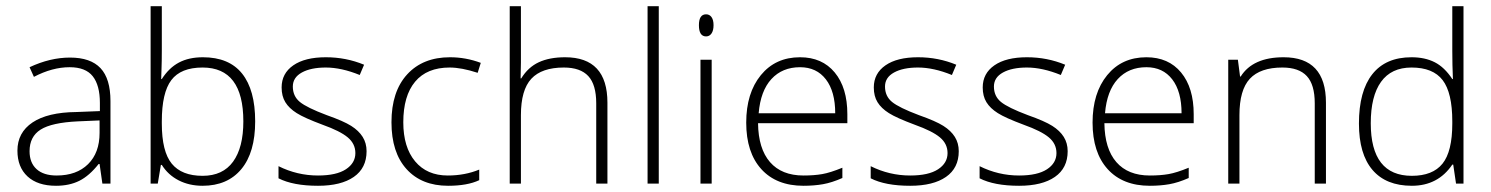

<svg xmlns="http://www.w3.org/2000/svg" viewBox="-20 -590 4790 617"><path d="M309 0 300 -63H297Q267 -25 235 -9Q203 7 160 7Q101 7 68.5 -23Q36 -53 36 -106Q36 -164 84.5 -196.5Q133 -229 225 -230L301 -233V-259Q301 -316 278 -345Q255 -374 204 -374Q148 -374 89 -343L75 -374Q141 -405 205 -405Q271 -405 303 -371Q335 -337 335 -265V0ZM162 -26Q226 -26 263 -62.5Q300 -99 300 -163V-203L230 -200Q146 -196 110.5 -173.5Q75 -151 75 -104Q75 -67 97.5 -46.5Q120 -26 162 -26Z M632 -406Q716 -406 758 -353.5Q800 -301 800 -200Q800 -100 755.5 -46.5Q711 7 631 7Q588 7 554 -10.5Q520 -28 500 -60H497L487 0H464V-570H500V-427Q500 -394 499 -367L498 -336H500Q523 -372 555 -389Q587 -406 632 -406ZM631 -373Q561 -373 530.5 -332.5Q500 -292 500 -200V-193Q500 -103 532 -64Q564 -25 631 -25Q696 -25 729 -70.5Q762 -116 762 -200Q762 -373 631 -373Z M1158 -104Q1158 -50 1117 -21.5Q1076 7 1002 7Q922 7 875 -17V-56Q935 -26 1002 -26Q1061 -26 1091.5 -46Q1122 -66 1122 -98Q1122 -128 1097.5 -148.5Q1073 -169 1017 -189Q958 -211 933.5 -226.5Q909 -242 897 -261.5Q885 -281 885 -309Q885 -354 922.5 -380Q960 -406 1027 -406Q1092 -406 1150 -382L1136 -349Q1077 -373 1027 -373Q979 -373 950 -357Q921 -341 921 -312Q921 -281 943.5 -262.5Q966 -244 1030 -220Q1084 -201 1108.5 -185.5Q1133 -170 1145.5 -150Q1158 -130 1158 -104Z M1420 7Q1335 7 1286.5 -46.5Q1238 -100 1238 -197Q1238 -296 1288.5 -351Q1339 -406 1426 -406Q1477 -406 1525 -388L1515 -356Q1463 -373 1425 -373Q1352 -373 1314 -327.5Q1276 -282 1276 -197Q1276 -117 1314 -71.5Q1352 -26 1419 -26Q1474 -26 1520 -45V-11Q1482 7 1420 7Z M1896 0V-258Q1896 -318 1870.5 -345.5Q1845 -373 1792 -373Q1721 -373 1687.5 -337Q1654 -301 1654 -220V0H1618V-570H1654V-389L1653 -338H1655Q1677 -374 1711.5 -390Q1746 -406 1796 -406Q1932 -406 1932 -260V0Z M2097 0H2061V-570H2097Z M2267 0H2231V-398H2267ZM2226 -509Q2226 -544 2249 -544Q2260 -544 2266.5 -535Q2273 -526 2273 -509Q2273 -492 2266.5 -482.5Q2260 -473 2249 -473Q2226 -473 2226 -509Z M2562 7Q2475 7 2426.5 -46.5Q2378 -100 2378 -196Q2378 -291 2425 -348.5Q2472 -406 2551 -406Q2622 -406 2662.5 -357Q2703 -308 2703 -223V-194H2416Q2417 -112 2454.5 -69Q2492 -26 2562 -26Q2596 -26 2622 -30.5Q2648 -35 2687 -51V-18Q2653 -3 2624.5 2Q2596 7 2562 7ZM2551 -374Q2494 -374 2459 -336Q2424 -298 2418 -226H2664Q2664 -296 2634 -335Q2604 -374 2551 -374Z M3061 -104Q3061 -50 3020 -21.5Q2979 7 2905 7Q2825 7 2778 -17V-56Q2838 -26 2905 -26Q2964 -26 2994.5 -46Q3025 -66 3025 -98Q3025 -128 3000.5 -148.5Q2976 -169 2920 -189Q2861 -211 2836.5 -226.5Q2812 -242 2800 -261.5Q2788 -281 2788 -309Q2788 -354 2825.5 -380Q2863 -406 2930 -406Q2995 -406 3053 -382L3039 -349Q2980 -373 2930 -373Q2882 -373 2853 -357Q2824 -341 2824 -312Q2824 -281 2846.5 -262.5Q2869 -244 2933 -220Q2987 -201 3011.5 -185.5Q3036 -170 3048.5 -150Q3061 -130 3061 -104Z M3411 -104Q3411 -50 3370 -21.5Q3329 7 3255 7Q3175 7 3128 -17V-56Q3188 -26 3255 -26Q3314 -26 3344.5 -46Q3375 -66 3375 -98Q3375 -128 3350.5 -148.5Q3326 -169 3270 -189Q3211 -211 3186.5 -226.5Q3162 -242 3150 -261.5Q3138 -281 3138 -309Q3138 -354 3175.5 -380Q3213 -406 3280 -406Q3345 -406 3403 -382L3389 -349Q3330 -373 3280 -373Q3232 -373 3203 -357Q3174 -341 3174 -312Q3174 -281 3196.5 -262.5Q3219 -244 3283 -220Q3337 -201 3361.5 -185.5Q3386 -170 3398.5 -150Q3411 -130 3411 -104Z M3675 7Q3588 7 3539.5 -46.5Q3491 -100 3491 -196Q3491 -291 3538 -348.5Q3585 -406 3664 -406Q3735 -406 3775.5 -357Q3816 -308 3816 -223V-194H3529Q3530 -112 3567.5 -69Q3605 -26 3675 -26Q3709 -26 3735 -30.5Q3761 -35 3800 -51V-18Q3766 -3 3737.5 2Q3709 7 3675 7ZM3664 -374Q3607 -374 3572 -336Q3537 -298 3531 -226H3777Q3777 -296 3747 -335Q3717 -374 3664 -374Z M4205 0V-258Q4205 -318 4179.5 -345.5Q4154 -373 4101 -373Q4030 -373 3996.5 -337Q3963 -301 3963 -220V0H3927V-398H3958L3965 -344H3967Q4006 -406 4105 -406Q4241 -406 4241 -260V0Z M4516 -406Q4559 -406 4590.5 -390Q4622 -374 4647 -336H4649Q4647 -382 4647 -427V-570H4683V0H4659L4650 -61H4647Q4601 7 4517 7Q4434 7 4390.5 -44Q4347 -95 4347 -193Q4347 -297 4390 -351.5Q4433 -406 4516 -406ZM4516 -373Q4451 -373 4418 -327Q4385 -281 4385 -194Q4385 -25 4517 -25Q4584 -25 4615.5 -64Q4647 -103 4647 -193V-200Q4647 -292 4616 -332.5Q4585 -373 4516 -373Z"/></svg>

Font: Azad Pori Unicode
Style: Regular
Weight: 400
Designer: Abul Kalam Azad
Foundry: Lipighor Font Foundry
Version: Version 1.026;December 22, 2019;FontCreator 12.0.0.2547 64-b